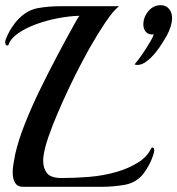

<svg xmlns="http://www.w3.org/2000/svg" viewBox="-30 -722 685 742"><path d="M59 0Q38 0 28.5 -15Q19 -30 19 -56Q19 -71 22 -89Q25 -107 29 -127Q41 -180 66.5 -244.5Q92 -309 125.5 -377.5Q159 -446 193.5 -511Q228 -576 258 -630Q260 -634 266.5 -645Q273 -656 277 -661Q238 -660 193.5 -651.5Q149 -643 108.5 -628Q68 -613 39.5 -593Q11 -573 3 -549Q2 -546 -1 -546Q-10 -546 -10 -560Q-10 -563 -8 -569Q2 -595 15 -615Q28 -635 42 -649Q75 -683 116 -690.5Q157 -698 203 -698H430Q408 -681 378 -636.5Q348 -592 316 -536Q302 -511 281 -471Q260 -431 237 -382.5Q214 -334 193 -285Q172 -236 157 -192.5Q142 -149 138 -118Q137 -113 137 -108.5Q137 -104 137 -99Q137 -71 152 -52.5Q167 -34 208 -34Q261 -34 315.5 -38.5Q370 -43 422 -58Q466 -71 502 -93Q538 -115 554 -148Q556 -152 559 -152Q566 -152 566 -141Q566 -139 565.5 -136Q565 -133 564 -129Q556 -103 545 -83Q534 -63 523 -49Q495 -15 450.5 -7.5Q406 0 362 0ZM501 -471Q498 -471 495.5 -471.5Q493 -472 490 -473Q496 -480 508 -496Q520 -512 532.5 -531.5Q545 -551 554 -567Q563 -583 564 -589Q544 -587 534 -598.5Q524 -610 524 -627Q524 -656 543.5 -679Q563 -702 591 -702Q611 -702 623 -688Q635 -674 635 -653Q635 -637 629.5 -619.5Q624 -602 615 -585Q609 -575 597.5 -556Q586 -537 570 -517.5Q554 -498 536 -484.5Q518 -471 501 -471Z"/></svg>

Font: Playball
Style: Regular
Weight: 400
Designer: Robert E. Leuschke
Foundry: Robert E. Leuschke
Version: Version 1.010